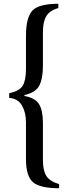

<svg xmlns="http://www.w3.org/2000/svg" viewBox="-20 -850 375 1020"><path d="M208 -198V0Q208 56 226.5 85Q245 114 294 128V150Q193 150 155.5 118Q118 86 118 -4V-200Q118 -252 97 -289Q76 -326 29 -330V-355Q83 -366 100.5 -394.5Q118 -423 118 -484V-659Q118 -757 152 -793.5Q186 -830 290 -830V-807Q245 -795 226.5 -765Q208 -735 208 -680V-501Q208 -432 188.5 -395Q169 -358 110 -345V-340Q167 -330 187.5 -296.5Q208 -263 208 -198Z"/></svg>

Font: Libre Baskerville
Style: Regular
Weight: 400
Designer: Pablo Impallari, Rodrigo Fuenzalida
Foundry: Pablo Impallari, Rodrigo Fuenzalida
Version: Version 1.000